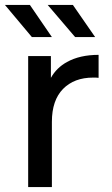

<svg xmlns="http://www.w3.org/2000/svg" viewBox="-23 -757 453 777"><path d="M91 0V-530H183V-442Q206 -483 248 -506Q300 -535 376 -535V-442Q370 -443 364.5 -443Q359 -443 354 -443Q277 -443 232 -397Q187 -351 187 -264V0ZM281 -607 170 -737H272L362 -607ZM106 -607 -3 -737H98L187 -607Z"/></svg>

Font: Montserrat Z Med
Style: Regular
Weight: 500
Designer: Julieta Ulanovsky
Foundry: Julieta Ulanovsky
Version: Version 8.000